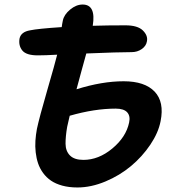

<svg xmlns="http://www.w3.org/2000/svg" viewBox="-20 -808 754 843"><path d="M319.8 15.1Q283.2 15.1 253.7 7.1Q224.1 -1 203.9 -14.9Q183.6 -28.8 169.2 -48.6Q154.8 -68.4 147.2 -90.8Q139.6 -113.3 136.7 -139.2Q133.8 -165 135.5 -190.4Q137.2 -215.8 142.1 -242.2Q152.8 -292.5 187.5 -412.1Q222.2 -531.7 231 -567.9Q178.2 -564.9 146 -564.9Q95.2 -564.9 77.9 -586.4Q60.5 -607.9 65.9 -639.2Q72.3 -668 111.8 -674.8Q146 -682.1 251 -689Q252.4 -701.2 255.9 -717.8Q261.2 -743.7 287.8 -765.9Q314.5 -788.1 342.8 -788.1Q402.3 -788.1 387.2 -694.8Q449.2 -696.8 530.8 -696.8Q584.5 -696.8 607.4 -674.1Q630.4 -651.4 625 -626Q621.6 -606 602.3 -592.5Q583 -579.1 558.1 -579.1Q500.5 -579.1 358.9 -573.2Q353.5 -553.7 338.6 -499.8Q323.7 -445.8 315.9 -416Q427.7 -451.2 522.9 -451.2Q615.7 -451.2 658.9 -405.8Q702.1 -360.4 685.1 -275.9Q675.3 -225.1 639.9 -172.6Q604.5 -120.1 555.2 -78.9Q505.9 -37.6 442.9 -11.2Q379.9 15.1 319.8 15.1ZM274.9 -251Q267.6 -209 267.8 -176.8Q268.1 -144.5 287.4 -125.2Q306.6 -106 346.2 -106Q413.1 -106 473.4 -156.2Q533.7 -206.5 546.9 -270Q553.2 -298.3 538.6 -314.7Q523.9 -331.1 487.8 -331.1Q395 -331.1 286.1 -299.8Q284.7 -292 280.5 -275.6Q276.4 -259.3 274.9 -251Z"/></svg>

Font: Shantell Sans Normal
Style: Italic
Weight: 600
Italic angle: -11.31°
Designer: Stephen Nixon, Anya Danilova, Shantell Martin
Foundry: Arrow Type
Version: Version 1.006;[559af2be0]